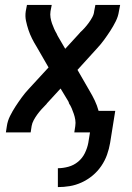

<svg xmlns="http://www.w3.org/2000/svg" viewBox="-20 -540 540 783"><path d="M216 223V146Q237 146 259 140Q281 134 298.5 119.5Q316 105 326 84.5Q336 64 340 43L347 0H283L287 -26Q289 -39 287 -51.5Q285 -64 281 -75.5Q277 -87 272.5 -98Q268 -109 261 -119L262 -120Q261 -121 260 -122.5Q259 -124 259 -126L227 -179L171 -118Q171 -117 170 -116Q169 -115 168 -114L167 -113Q158 -104 149 -94Q140 -84 132 -73Q124 -62 117.5 -50Q111 -38 109 -26L105 0H4L8 -26Q11 -47 21 -67Q31 -87 43 -105.5Q55 -124 68.5 -142.5Q82 -161 97 -177L178 -265L129 -350Q119 -366 110.5 -383Q102 -400 96 -418Q90 -436 86 -455Q82 -474 85 -494L90 -520H191L186 -494Q184 -481 186 -468.5Q188 -456 192 -444.5Q196 -433 201 -422Q206 -411 212 -401V-400Q213 -399 213.5 -397.5Q214 -396 215 -394L246 -341L302 -402Q302 -403 303.5 -404Q305 -405 306 -406V-407Q316 -416 325 -426Q334 -436 342 -447Q350 -458 356.5 -470Q363 -482 364 -494L369 -520H470L465 -494Q462 -473 452 -453Q442 -433 430 -414.5Q418 -396 404.5 -377.5Q391 -359 376 -343L296 -255L345 -170Q357 -150 366.5 -130Q376 -110 382 -88H450L429 43Q425 67 416.5 91Q408 115 393 137Q378 159 357.5 176Q337 193 313 204Q289 215 264.5 219Q240 223 216 223Z"/></svg>

Font: Iosevka Term Curly SmBd Obl
Style: Regular
Weight: 600
Italic angle: -9°
Designer: Belleve Invis
Foundry: Belleve Invis
Version: Version 32.3.0